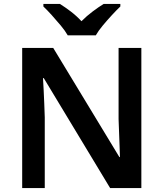

<svg xmlns="http://www.w3.org/2000/svg" viewBox="-20 -958 833 978"><path d="M700 0H541L203 -560H199Q201 -530 202.5 -497Q204 -464 205.5 -429.5Q207 -395 208 -360V0H93V-714H251L588 -158H591Q590 -184 589 -217Q588 -250 586.5 -284.5Q585 -319 584 -351V-714H700ZM325 -778Q312 -801 289.5 -828Q267 -855 243.5 -881Q220 -907 201 -925V-938H285Q311 -922 340.5 -899.5Q370 -877 395 -850Q422 -877 452 -899.5Q482 -922 508 -938H593V-925Q574 -907 550 -881Q526 -855 503.5 -828Q481 -801 468 -778Z"/></svg>

Font: Noto Sans Devanagari SemiBold
Style: Regular
Weight: 600
Version: Version 2.003